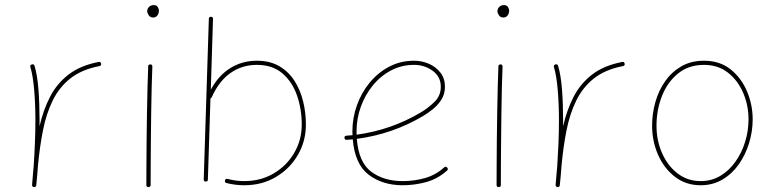

<svg xmlns="http://www.w3.org/2000/svg" viewBox="-20 -740 3113 768"><path d="M115.7 8.3 113.8 7.8Q113.8 7.8 113.3 7.8Q113.3 7.3 112.8 7.3Q107.9 5.4 108.4 -0.5Q108.4 0 108.4 -0.2Q108.4 -0.5 108.4 -1V-2.4Q109.9 -21.5 111.6 -39.8Q113.3 -58.1 114.7 -76.2Q117.7 -118.7 119.6 -166Q121.6 -213.4 121.6 -259.8Q121.6 -323.7 116.7 -380.4Q111.8 -437 101.6 -471.7Q99.1 -479.5 107.4 -482.4Q115.2 -484.9 118.2 -476.6Q129.4 -439.5 133.8 -381.8Q138.2 -324.2 138.2 -259.8Q138.2 -247.6 138.2 -234.9Q152.8 -299.8 180.2 -352.8Q207.5 -405.8 254.4 -441.9Q301.3 -478 374.5 -492.2Q382.3 -494.1 384.3 -485.4Q386.2 -477.5 377.4 -475.6Q306.6 -461.9 261.7 -426.5Q216.8 -391.1 190.9 -338.1Q165 -285.2 151.9 -218.8Q138.7 -152.3 131.8 -76.7Q128.9 -35.2 125 1L124.5 2.9Q124.5 2.9 124.5 3.4Q124.5 3.4 124 3.9Q121.6 8.8 116.2 8.3Q116.2 8.3 115.7 8.3Z M568.8 -694.8Q568.8 -704.6 575.9 -712.2Q583 -719.7 595.2 -719.7Q606 -719.7 610.8 -712.2Q615.7 -704.6 615.7 -698.2Q615.7 -686 609.4 -678Q603 -669.9 592.8 -669.9Q580.6 -669.9 574.7 -679.2Q568.8 -688.5 568.8 -694.8ZM581.5 -482.4Q589.4 -482.4 589.4 -473.6Q587.9 -439.5 586.7 -390.9Q585.4 -342.3 584.7 -287.4Q584 -232.4 583.5 -178Q583 -123.5 582.8 -77.1Q582.5 -30.8 582.5 0Q582.5 8.3 573.7 8.3Q565.4 8.3 565.4 0Q565.4 -30.8 565.7 -77.1Q565.9 -123.5 566.4 -178Q566.9 -232.4 567.9 -287.6Q568.8 -342.8 570.1 -391.4Q571.3 -439.9 572.8 -474.6Q572.8 -482.4 581.5 -482.4Z M824.2 -672.9Q832 -672.9 832 -664.1L823.2 -381.3Q854.5 -439 901.9 -468Q949.2 -497.1 1007.3 -497.1Q1060.1 -497.1 1097.4 -475.1Q1134.8 -453.1 1158.2 -416.3Q1181.6 -379.4 1192.6 -334Q1203.6 -288.6 1203.6 -241.7Q1203.6 -175.3 1171.4 -120.1Q1139.2 -64.9 1083.5 -32Q1027.8 1 957 1Q920.9 1 886.2 -7.8Q877.9 -9.8 879.9 -18.1Q881.8 -26.4 890.6 -24.4Q922.9 -15.6 957 -15.6Q1022.9 -15.6 1075 -46.4Q1127 -77.1 1157 -128.7Q1187 -180.2 1187 -241.7Q1187 -303.2 1168.2 -357.7Q1149.4 -412.1 1109.9 -446.3Q1070.3 -480.5 1007.3 -480.5Q948.7 -480.5 902.6 -448.5Q856.4 -416.5 826.7 -350.6Q825.2 -347.2 821.8 -346.2L811.5 -21.5Q811.5 -13.7 802.7 -13.7Q794.9 -13.7 794.9 -22.5L815.4 -665Q815.4 -672.9 824.2 -672.9Z M1768.1 -57.6Q1731 -24.4 1684.8 -11.7Q1638.7 1 1590.8 1Q1510.3 1 1454.8 -41Q1399.4 -83 1391.1 -182.6Q1378.9 -181.6 1366.7 -180.7Q1358.9 -179.7 1357.9 -188.5Q1356.9 -196.3 1365.7 -197.3Q1377.9 -198.2 1390.1 -199.2Q1389.6 -207 1389.6 -214.8Q1389.6 -268.1 1407.5 -318.4Q1425.3 -368.7 1458.3 -408.9Q1491.2 -449.2 1536.4 -473.1Q1581.5 -497.1 1636.2 -497.1Q1667.5 -497.1 1695.6 -484.9Q1723.6 -472.7 1741.7 -449.5Q1759.8 -426.3 1759.8 -393.1Q1759.8 -363.3 1745.4 -341.1Q1731 -318.8 1710.7 -302.7Q1690.4 -286.6 1672.4 -275.9Q1549.3 -203.1 1407.2 -184.6Q1414.6 -90.8 1464.8 -53.2Q1515.1 -15.6 1590.8 -15.6Q1637.2 -15.6 1680.2 -27.8Q1723.1 -40 1756.3 -70.3Q1763.2 -76.2 1768.6 -69.8Q1774.4 -63 1768.1 -57.6ZM1636.2 -480.5Q1586.4 -480.5 1544.2 -458.3Q1502 -436 1471.2 -398.2Q1440.4 -360.4 1423.3 -313Q1406.2 -265.6 1406.2 -214.8Q1406.2 -208 1406.2 -201.2Q1544.4 -219.7 1663.6 -290.5Q1690.9 -306.6 1717 -331.5Q1743.2 -356.4 1743.2 -393.1Q1743.2 -433.1 1710.7 -456.8Q1678.2 -480.5 1636.2 -480.5Z M1969.7 -694.8Q1969.7 -704.6 1976.8 -712.2Q1983.9 -719.7 1996.1 -719.7Q2006.8 -719.7 2011.7 -712.2Q2016.6 -704.6 2016.6 -698.2Q2016.6 -686 2010.3 -678Q2003.9 -669.9 1993.7 -669.9Q1981.4 -669.9 1975.6 -679.2Q1969.7 -688.5 1969.7 -694.8ZM1982.4 -482.4Q1990.2 -482.4 1990.2 -473.6Q1988.8 -439.5 1987.5 -390.9Q1986.3 -342.3 1985.6 -287.4Q1984.9 -232.4 1984.4 -178Q1983.9 -123.5 1983.6 -77.1Q1983.4 -30.8 1983.4 0Q1983.4 8.3 1974.6 8.3Q1966.3 8.3 1966.3 0Q1966.3 -30.8 1966.6 -77.1Q1966.8 -123.5 1967.3 -178Q1967.8 -232.4 1968.8 -287.6Q1969.7 -342.8 1970.9 -391.4Q1972.2 -439.9 1973.6 -474.6Q1973.6 -482.4 1982.4 -482.4Z M2210 8.3 2208 7.8Q2208 7.8 2207.5 7.8Q2207.5 7.3 2207 7.3Q2202.1 5.4 2202.6 -0.5Q2202.6 0 2202.6 -0.2Q2202.6 -0.5 2202.6 -1V-2.4Q2204.1 -21.5 2205.8 -39.8Q2207.5 -58.1 2209 -76.2Q2211.9 -118.7 2213.9 -166Q2215.8 -213.4 2215.8 -259.8Q2215.8 -323.7 2210.9 -380.4Q2206.1 -437 2195.8 -471.7Q2193.4 -479.5 2201.7 -482.4Q2209.5 -484.9 2212.4 -476.6Q2223.6 -439.5 2228 -381.8Q2232.4 -324.2 2232.4 -259.8Q2232.4 -247.6 2232.4 -234.9Q2247.1 -299.8 2274.4 -352.8Q2301.8 -405.8 2348.6 -441.9Q2395.5 -478 2468.8 -492.2Q2476.6 -494.1 2478.5 -485.4Q2480.5 -477.5 2471.7 -475.6Q2400.9 -461.9 2356 -426.5Q2311 -391.1 2285.2 -338.1Q2259.3 -285.2 2246.1 -218.8Q2232.9 -152.3 2226.1 -76.7Q2223.1 -35.2 2219.2 1L2218.8 2.9Q2218.8 2.9 2218.8 3.4Q2218.8 3.4 2218.3 3.9Q2215.8 8.8 2210.4 8.3Q2210.4 8.3 2210 8.3Z M2795.9 -497.1Q2859.4 -497.1 2902.6 -462.4Q2945.8 -427.7 2968.3 -374Q2990.7 -320.3 2990.7 -262.7Q2990.7 -214.4 2976.3 -167.5Q2961.9 -120.6 2935.1 -82.5Q2908.2 -44.4 2869.6 -21.7Q2831.1 1 2782.7 1Q2723.6 1 2679.9 -32.7Q2636.2 -66.4 2612.3 -120.8Q2588.4 -175.3 2588.4 -237.3Q2588.4 -285.6 2601.6 -332Q2614.7 -378.4 2640.9 -415.5Q2667 -452.6 2705.8 -474.9Q2744.6 -497.1 2795.9 -497.1ZM2795.9 -480.5Q2734.4 -480.5 2691.9 -445.8Q2649.4 -411.1 2627.7 -355.5Q2606 -299.8 2606 -237.3Q2606 -178.2 2628.2 -127.7Q2650.4 -77.1 2690.2 -46.4Q2730 -15.6 2782.7 -15.6Q2826.2 -15.6 2861.3 -36.6Q2896.5 -57.6 2921.6 -93Q2946.8 -128.4 2960.4 -172.4Q2974.1 -216.3 2974.1 -262.7Q2974.1 -317.9 2953.1 -367.7Q2932.1 -417.5 2892.3 -449Q2852.5 -480.5 2795.9 -480.5Z"/></svg>

Font: Mikhak-DS1-FD Thin
Style: Regular
Weight: 100
Designer: Amin Abedi
Version: Version 3.2